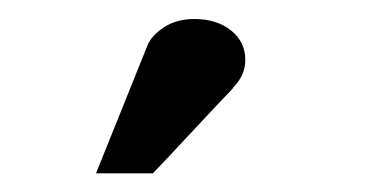

<svg xmlns="http://www.w3.org/2000/svg" viewBox="-20 -726 392 206"><path d="M144 -540H83L138.2 -677.2Q142.6 -688 156 -696.8Q169.4 -705.6 188.5 -705.6Q212.4 -705.6 227.8 -693.4Q243.2 -681.2 243.2 -661.6Q243.2 -645 229.5 -631.3H230Q215.8 -616.7 187 -585.7Q158.2 -554.7 144 -540Z"/></svg>

Font: Flanker
Style: Bold Italic
Weight: 700
Italic angle: -12°
Designer: Flanker
Version: Version 2.000